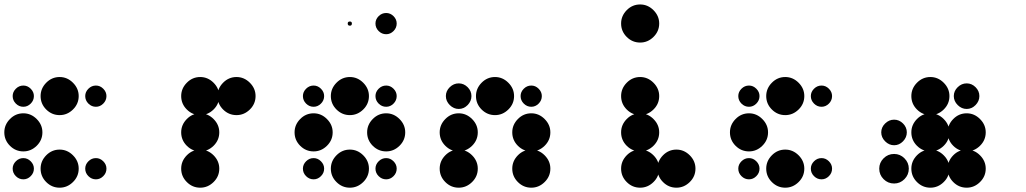

<svg xmlns="http://www.w3.org/2000/svg" viewBox="-24 -858 4711 882"><path d="M416.7 -131.7Q435.8 -131.7 450.4 -117.1Q465 -102.5 465 -83.3Q465 -63.3 450.4 -48.8Q435.8 -34.2 416.7 -34.2Q396.7 -34.2 382.1 -48.8Q367.5 -63.3 367.5 -83.3Q367.5 -102.5 382.1 -117.1Q396.7 -131.7 416.7 -131.7ZM250 -170.8Q285 -170.8 311.2 -144.6Q337.5 -118.3 337.5 -83.3Q337.5 -47.5 311.2 -21.7Q285 4.2 250 4.2Q214.2 4.2 188.3 -21.7Q162.5 -47.5 162.5 -83.3Q162.5 -118.3 188.3 -144.6Q214.2 -170.8 250 -170.8ZM83.3 -131.7Q102.5 -131.7 117.1 -117.1Q131.7 -102.5 131.7 -83.3Q131.7 -63.3 117.1 -48.8Q102.5 -34.2 83.3 -34.2Q63.3 -34.2 48.8 -48.8Q34.2 -63.3 34.2 -83.3Q34.2 -102.5 48.8 -117.1Q63.3 -131.7 83.3 -131.7ZM83.3 -337.5Q118.3 -337.5 144.6 -311.2Q170.8 -285 170.8 -250Q170.8 -214.2 144.6 -188.3Q118.3 -162.5 83.3 -162.5Q47.5 -162.5 21.7 -188.3Q-4.2 -214.2 -4.2 -250Q-4.2 -285 21.7 -311.2Q47.5 -337.5 83.3 -337.5ZM416.7 -465Q435.8 -465 450.4 -450.4Q465 -435.8 465 -416.7Q465 -396.7 450.4 -382.1Q435.8 -367.5 416.7 -367.5Q396.7 -367.5 382.1 -382.1Q367.5 -396.7 367.5 -416.7Q367.5 -435.8 382.1 -450.4Q396.7 -465 416.7 -465ZM250 -504.2Q285 -504.2 311.2 -477.9Q337.5 -451.7 337.5 -416.7Q337.5 -380.8 311.2 -355Q285 -329.2 250 -329.2Q214.2 -329.2 188.3 -355Q162.5 -380.8 162.5 -416.7Q162.5 -451.7 188.3 -477.9Q214.2 -504.2 250 -504.2ZM83.3 -465Q102.5 -465 117.1 -450.4Q131.7 -435.8 131.7 -416.7Q131.7 -396.7 117.1 -382.1Q102.5 -367.5 83.3 -367.5Q63.3 -367.5 48.8 -382.1Q34.2 -396.7 34.2 -416.7Q34.2 -435.8 48.8 -450.4Q63.3 -465 83.3 -465Z M1062.5 -504.2Q1097.5 -504.2 1123.8 -477.9Q1150 -451.7 1150 -416.7Q1150 -380.8 1123.8 -355Q1097.5 -329.2 1062.5 -329.2Q1026.7 -329.2 1000.8 -355Q975 -380.8 975 -416.7Q975 -451.7 1000.8 -477.9Q1026.7 -504.2 1062.5 -504.2ZM854.6 -457.5Q872.5 -475 895.8 -475Q919.2 -475 936.7 -457.5Q954.2 -440 954.2 -416.7Q954.2 -393.3 936.7 -375.4Q919.2 -357.5 895.8 -357.5Q872.5 -357.5 854.6 -375.4Q836.7 -393.3 836.7 -416.7Q836.7 -440 854.6 -457.5ZM895.8 -170.8Q930.8 -170.8 957.1 -144.6Q983.3 -118.3 983.3 -83.3Q983.3 -47.5 957.1 -21.7Q930.8 4.2 895.8 4.2Q860 4.2 834.2 -21.7Q808.3 -47.5 808.3 -83.3Q808.3 -118.3 834.2 -144.6Q860 -170.8 895.8 -170.8ZM895.8 -337.5Q930.8 -337.5 957.1 -311.2Q983.3 -285 983.3 -250Q983.3 -214.2 957.1 -188.3Q930.8 -162.5 895.8 -162.5Q860 -162.5 834.2 -188.3Q808.3 -214.2 808.3 -250Q808.3 -285 834.2 -311.2Q860 -337.5 895.8 -337.5ZM895.8 -504.2Q930.8 -504.2 957.1 -477.9Q983.3 -451.7 983.3 -416.7Q983.3 -380.8 957.1 -355Q930.8 -329.2 895.8 -329.2Q860 -329.2 834.2 -355Q808.3 -380.8 808.3 -416.7Q808.3 -451.7 834.2 -477.9Q860 -504.2 895.8 -504.2Z M1750 -131.7Q1769.2 -131.7 1783.8 -117.1Q1798.3 -102.5 1798.3 -83.3Q1798.3 -63.3 1783.8 -48.8Q1769.2 -34.2 1750 -34.2Q1730 -34.2 1715.4 -48.8Q1700.8 -63.3 1700.8 -83.3Q1700.8 -102.5 1715.4 -117.1Q1730 -131.7 1750 -131.7ZM1583.3 -170.8Q1618.3 -170.8 1644.6 -144.6Q1670.8 -118.3 1670.8 -83.3Q1670.8 -47.5 1644.6 -21.7Q1618.3 4.2 1583.3 4.2Q1547.5 4.2 1521.7 -21.7Q1495.8 -47.5 1495.8 -83.3Q1495.8 -118.3 1521.7 -144.6Q1547.5 -170.8 1583.3 -170.8ZM1416.7 -131.7Q1435.8 -131.7 1450.4 -117.1Q1465 -102.5 1465 -83.3Q1465 -63.3 1450.4 -48.8Q1435.8 -34.2 1416.7 -34.2Q1396.7 -34.2 1382.1 -48.8Q1367.5 -63.3 1367.5 -83.3Q1367.5 -102.5 1382.1 -117.1Q1396.7 -131.7 1416.7 -131.7ZM1750 -337.5Q1785 -337.5 1811.3 -311.2Q1837.5 -285 1837.5 -250Q1837.5 -214.2 1811.3 -188.3Q1785 -162.5 1750 -162.5Q1714.2 -162.5 1688.3 -188.3Q1662.5 -214.2 1662.5 -250Q1662.5 -285 1688.3 -311.2Q1714.2 -337.5 1750 -337.5ZM1416.7 -337.5Q1451.7 -337.5 1477.9 -311.2Q1504.2 -285 1504.2 -250Q1504.2 -214.2 1477.9 -188.3Q1451.7 -162.5 1416.7 -162.5Q1380.8 -162.5 1355 -188.3Q1329.2 -214.2 1329.2 -250Q1329.2 -285 1355 -311.2Q1380.8 -337.5 1416.7 -337.5ZM1750 -465Q1769.2 -465 1783.8 -450.4Q1798.3 -435.8 1798.3 -416.7Q1798.3 -396.7 1783.8 -382.1Q1769.2 -367.5 1750 -367.5Q1730 -367.5 1715.4 -382.1Q1700.8 -396.7 1700.8 -416.7Q1700.8 -435.8 1715.4 -450.4Q1730 -465 1750 -465ZM1583.3 -504.2Q1618.3 -504.2 1644.6 -477.9Q1670.8 -451.7 1670.8 -416.7Q1670.8 -380.8 1644.6 -355Q1618.3 -329.2 1583.3 -329.2Q1547.5 -329.2 1521.7 -355Q1495.8 -380.8 1495.8 -416.7Q1495.8 -451.7 1521.7 -477.9Q1547.5 -504.2 1583.3 -504.2ZM1416.7 -465Q1435.8 -465 1450.4 -450.4Q1465 -435.8 1465 -416.7Q1465 -396.7 1450.4 -382.1Q1435.8 -367.5 1416.7 -367.5Q1396.7 -367.5 1382.1 -382.1Q1367.5 -396.7 1367.5 -416.7Q1367.5 -435.8 1382.1 -450.4Q1396.7 -465 1416.7 -465ZM1750 -798.3Q1769.2 -798.3 1783.8 -783.8Q1798.3 -769.2 1798.3 -750Q1798.3 -730 1783.8 -715.4Q1769.2 -700.8 1750 -700.8Q1730 -700.8 1715.4 -715.4Q1700.8 -730 1700.8 -750Q1700.8 -769.2 1715.4 -783.8Q1730 -798.3 1750 -798.3ZM1583.3 -759.2Q1592.5 -759.2 1592.5 -750Q1592.5 -740 1583.3 -740Q1573.3 -740 1573.3 -750Q1573.3 -759.2 1583.3 -759.2Z M2416.7 -170.8Q2451.7 -170.8 2477.9 -144.6Q2504.2 -118.3 2504.2 -83.3Q2504.2 -47.5 2477.9 -21.7Q2451.7 4.2 2416.7 4.2Q2380.8 4.2 2355 -21.7Q2329.2 -47.5 2329.2 -83.3Q2329.2 -118.3 2355 -144.6Q2380.8 -170.8 2416.7 -170.8ZM2083.3 -170.8Q2118.3 -170.8 2144.6 -144.6Q2170.8 -118.3 2170.8 -83.3Q2170.8 -47.5 2144.6 -21.7Q2118.3 4.2 2083.3 4.2Q2047.5 4.2 2021.7 -21.7Q1995.8 -47.5 1995.8 -83.3Q1995.8 -118.3 2021.7 -144.6Q2047.5 -170.8 2083.3 -170.8ZM2416.7 -337.5Q2451.7 -337.5 2477.9 -311.2Q2504.2 -285 2504.2 -250Q2504.2 -214.2 2477.9 -188.3Q2451.7 -162.5 2416.7 -162.5Q2380.8 -162.5 2355 -188.3Q2329.2 -214.2 2329.2 -250Q2329.2 -285 2355 -311.2Q2380.8 -337.5 2416.7 -337.5ZM2083.3 -337.5Q2118.3 -337.5 2144.6 -311.2Q2170.8 -285 2170.8 -250Q2170.8 -214.2 2144.6 -188.3Q2118.3 -162.5 2083.3 -162.5Q2047.5 -162.5 2021.7 -188.3Q1995.8 -214.2 1995.8 -250Q1995.8 -285 2021.7 -311.2Q2047.5 -337.5 2083.3 -337.5ZM2416.7 -465Q2435.8 -465 2450.4 -450.4Q2465 -435.8 2465 -416.7Q2465 -396.7 2450.4 -382.1Q2435.8 -367.5 2416.7 -367.5Q2396.7 -367.5 2382.1 -382.1Q2367.5 -396.7 2367.5 -416.7Q2367.5 -435.8 2382.1 -450.4Q2396.7 -465 2416.7 -465ZM2250 -504.2Q2285 -504.2 2311.2 -477.9Q2337.5 -451.7 2337.5 -416.7Q2337.5 -380.8 2311.2 -355Q2285 -329.2 2250 -329.2Q2214.2 -329.2 2188.3 -355Q2162.5 -380.8 2162.5 -416.7Q2162.5 -451.7 2188.3 -477.9Q2214.2 -504.2 2250 -504.2ZM2042.1 -457.5Q2060 -475 2083.3 -475Q2106.7 -475 2124.2 -457.5Q2141.7 -440 2141.7 -416.7Q2141.7 -393.3 2124.2 -375.4Q2106.7 -357.5 2083.3 -357.5Q2060 -357.5 2042.1 -375.4Q2024.2 -393.3 2024.2 -416.7Q2024.2 -440 2042.1 -457.5Z M3083.3 -170.8Q3118.3 -170.8 3144.6 -144.6Q3170.8 -118.3 3170.8 -83.3Q3170.8 -47.5 3144.6 -21.7Q3118.3 4.2 3083.3 4.2Q3047.5 4.2 3021.7 -21.7Q2995.8 -47.5 2995.8 -83.3Q2995.8 -118.3 3021.7 -144.6Q3047.5 -170.8 3083.3 -170.8ZM2916.7 -170.8Q2951.7 -170.8 2977.9 -144.6Q3004.2 -118.3 3004.2 -83.3Q3004.2 -47.5 2977.9 -21.7Q2951.7 4.2 2916.7 4.2Q2880.8 4.2 2855 -21.7Q2829.2 -47.5 2829.2 -83.3Q2829.2 -118.3 2855 -144.6Q2880.8 -170.8 2916.7 -170.8ZM2916.7 -337.5Q2951.7 -337.5 2977.9 -311.2Q3004.2 -285 3004.2 -250Q3004.2 -214.2 2977.9 -188.3Q2951.7 -162.5 2916.7 -162.5Q2880.8 -162.5 2855 -188.3Q2829.2 -214.2 2829.2 -250Q2829.2 -285 2855 -311.2Q2880.8 -337.5 2916.7 -337.5ZM2916.7 -504.2Q2951.7 -504.2 2977.9 -477.9Q3004.2 -451.7 3004.2 -416.7Q3004.2 -380.8 2977.9 -355Q2951.7 -329.2 2916.7 -329.2Q2880.8 -329.2 2855 -355Q2829.2 -380.8 2829.2 -416.7Q2829.2 -451.7 2855 -477.9Q2880.8 -504.2 2916.7 -504.2ZM2916.7 -837.5Q2951.7 -837.5 2977.9 -811.3Q3004.2 -785 3004.2 -750Q3004.2 -714.2 2977.9 -688.3Q2951.7 -662.5 2916.7 -662.5Q2880.8 -662.5 2855 -688.3Q2829.2 -714.2 2829.2 -750Q2829.2 -785 2855 -811.3Q2880.8 -837.5 2916.7 -837.5Z M3750 -131.7Q3769.2 -131.7 3783.8 -117.1Q3798.3 -102.5 3798.3 -83.3Q3798.3 -63.3 3783.8 -48.8Q3769.2 -34.2 3750 -34.2Q3730 -34.2 3715.4 -48.8Q3700.8 -63.3 3700.8 -83.3Q3700.8 -102.5 3715.4 -117.1Q3730 -131.7 3750 -131.7ZM3583.3 -170.8Q3618.3 -170.8 3644.6 -144.6Q3670.8 -118.3 3670.8 -83.3Q3670.8 -47.5 3644.6 -21.7Q3618.3 4.2 3583.3 4.2Q3547.5 4.2 3521.7 -21.7Q3495.8 -47.5 3495.8 -83.3Q3495.8 -118.3 3521.7 -144.6Q3547.5 -170.8 3583.3 -170.8ZM3416.7 -131.7Q3435.8 -131.7 3450.4 -117.1Q3465 -102.5 3465 -83.3Q3465 -63.3 3450.4 -48.8Q3435.8 -34.2 3416.7 -34.2Q3396.7 -34.2 3382.1 -48.8Q3367.5 -63.3 3367.5 -83.3Q3367.5 -102.5 3382.1 -117.1Q3396.7 -131.7 3416.7 -131.7ZM3416.7 -337.5Q3451.7 -337.5 3477.9 -311.2Q3504.2 -285 3504.2 -250Q3504.2 -214.2 3477.9 -188.3Q3451.7 -162.5 3416.7 -162.5Q3380.8 -162.5 3355 -188.3Q3329.2 -214.2 3329.2 -250Q3329.2 -285 3355 -311.2Q3380.8 -337.5 3416.7 -337.5ZM3750 -465Q3769.2 -465 3783.8 -450.4Q3798.3 -435.8 3798.3 -416.7Q3798.3 -396.7 3783.8 -382.1Q3769.2 -367.5 3750 -367.5Q3730 -367.5 3715.4 -382.1Q3700.8 -396.7 3700.8 -416.7Q3700.8 -435.8 3715.4 -450.4Q3730 -465 3750 -465ZM3583.3 -504.2Q3618.3 -504.2 3644.6 -477.9Q3670.8 -451.7 3670.8 -416.7Q3670.8 -380.8 3644.6 -355Q3618.3 -329.2 3583.3 -329.2Q3547.5 -329.2 3521.7 -355Q3495.8 -380.8 3495.8 -416.7Q3495.8 -451.7 3521.7 -477.9Q3547.5 -504.2 3583.3 -504.2ZM3416.7 -465Q3435.8 -465 3450.4 -450.4Q3465 -435.8 3465 -416.7Q3465 -396.7 3450.4 -382.1Q3435.8 -367.5 3416.7 -367.5Q3396.7 -367.5 3382.1 -382.1Q3367.5 -396.7 3367.5 -416.7Q3367.5 -435.8 3382.1 -450.4Q3396.7 -465 3416.7 -465Z M4416.7 -170.8Q4451.7 -170.8 4477.9 -144.6Q4504.2 -118.3 4504.2 -83.3Q4504.2 -47.5 4477.9 -21.7Q4451.7 4.2 4416.7 4.2Q4380.8 4.2 4355 -21.7Q4329.2 -47.5 4329.2 -83.3Q4329.2 -118.3 4355 -144.6Q4380.8 -170.8 4416.7 -170.8ZM4250 -170.8Q4285 -170.8 4311.2 -144.6Q4337.5 -118.3 4337.5 -83.3Q4337.5 -47.5 4311.2 -21.7Q4285 4.2 4250 4.2Q4214.2 4.2 4188.3 -21.7Q4162.5 -47.5 4162.5 -83.3Q4162.5 -118.3 4188.3 -144.6Q4214.2 -170.8 4250 -170.8ZM4083.3 -150.8Q4110.8 -150.8 4130.8 -130.8Q4150.8 -110.8 4150.8 -83.3Q4150.8 -55 4130.8 -35Q4110.8 -15 4083.3 -15Q4055 -15 4035 -35Q4015 -55 4015 -83.3Q4015 -110.8 4035 -130.8Q4055 -150.8 4083.3 -150.8ZM4416.7 -337.5Q4451.7 -337.5 4477.9 -311.2Q4504.2 -285 4504.2 -250Q4504.2 -214.2 4477.9 -188.3Q4451.7 -162.5 4416.7 -162.5Q4380.8 -162.5 4355 -188.3Q4329.2 -214.2 4329.2 -250Q4329.2 -285 4355 -311.2Q4380.8 -337.5 4416.7 -337.5ZM4250 -337.5Q4285 -337.5 4311.2 -311.2Q4337.5 -285 4337.5 -250Q4337.5 -214.2 4311.2 -188.3Q4285 -162.5 4250 -162.5Q4214.2 -162.5 4188.3 -188.3Q4162.5 -214.2 4162.5 -250Q4162.5 -285 4188.3 -311.2Q4214.2 -337.5 4250 -337.5ZM4042.1 -290.8Q4060 -308.3 4083.3 -308.3Q4106.7 -308.3 4124.2 -290.8Q4141.7 -273.3 4141.7 -250Q4141.7 -226.7 4124.2 -208.8Q4106.7 -190.8 4083.3 -190.8Q4060 -190.8 4042.1 -208.8Q4024.2 -226.7 4024.2 -250Q4024.2 -273.3 4042.1 -290.8ZM4375.4 -457.5Q4393.3 -475 4416.7 -475Q4440 -475 4457.5 -457.5Q4475 -440 4475 -416.7Q4475 -393.3 4457.5 -375.4Q4440 -357.5 4416.7 -357.5Q4393.3 -357.5 4375.4 -375.4Q4357.5 -393.3 4357.5 -416.7Q4357.5 -440 4375.4 -457.5ZM4250 -504.2Q4285 -504.2 4311.2 -477.9Q4337.5 -451.7 4337.5 -416.7Q4337.5 -380.8 4311.2 -355Q4285 -329.2 4250 -329.2Q4214.2 -329.2 4188.3 -355Q4162.5 -380.8 4162.5 -416.7Q4162.5 -451.7 4188.3 -477.9Q4214.2 -504.2 4250 -504.2Z"/></svg>

Font: 0xA000-Dots-Mono
Style: Dots-Mono
Weight: 400
Version: Version 0.1